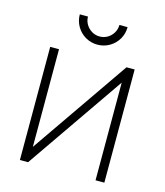

<svg xmlns="http://www.w3.org/2000/svg" viewBox="-108 -802 760 885"><g transform="rotate(15 271.5 -360.0)"><path d="M277 -606Q246 -606 219.8 -621.2Q193.5 -636.5 178.2 -662.8Q163 -689 163 -720H202Q202 -700 212.2 -682.8Q222.5 -665.5 239.8 -655.2Q257 -645 277 -645Q297.5 -645 314.8 -655.2Q332 -665.5 342 -682.8Q352 -700 352 -720H391Q391 -689 375.8 -662.8Q360.5 -636.5 334.2 -621.2Q308 -606 277 -606ZM473 -540V0H431V-466L109 0H70V-540H112V-74L434 -540Z"/></g></svg>

Font: Hauora
Style: Regular
Weight: 400
Designer: Wayne Shih
Foundry: WCYS
Version: Version 1.001